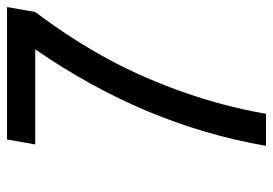

<svg xmlns="http://www.w3.org/2000/svg" viewBox="-135 -640 775 545"><g transform="rotate(-90 252.5 -367.5)"><path d="M111 0Q126 -87 151 -172Q176 -257 210 -338Q244 -419 288.5 -499.5Q333 -580 385 -655H115L129 -735H505L491 -655Q454 -606 420.5 -554.5Q387 -503 358 -449.5Q329 -396 305 -340.5Q281 -285 261.5 -229Q242 -173 227 -115.5Q212 -58 202 0Z"/></g></svg>

Font: iosevka_custom_sans_ss08 Md
Style: Italic
Weight: 500
Italic angle: -10°
Designer: Belleve Invis
Foundry: Belleve Invis
Version: Version 10.3.0; ttfautohint (v1.8.3)